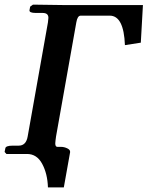

<svg xmlns="http://www.w3.org/2000/svg" viewBox="-22 -668 640 833"><path d="M95.2 0H5.9L-2 -8.8L1 -23.9Q2 -36.1 33.2 -36.1H59.1Q91.3 -36.1 98.1 -76.2L186 -570.8Q188 -588.9 188 -590.8Q188 -611.8 163.1 -611.8H133.8Q104 -611.8 106 -624L108.9 -639.2L121.1 -647.9Q248 -646 259.8 -646H598.1L588.9 -482.9L520 -472.2Q515.1 -600.1 454.1 -600.1H328.1Q314 -600.1 309.1 -570.8L221.2 -76.2Q218.3 -56.6 217.8 -45.9Q217.8 -30.8 227.1 -30.8H243.2Q256.3 -30.8 269.8 -24.4Q283.2 -18.1 282.2 -7.8L254.9 145H186Q184.1 85.9 161.1 43Q138.2 0 95.2 0Z"/></svg>

Font: Linux Libertine
Style: Semibold Italic
Weight: 600
Italic angle: -11.5°
Designer: Philipp H. Poll
Foundry: Philipp H. Poll
Version: Version 5.1.2 ; ttfautohint (v0.9)